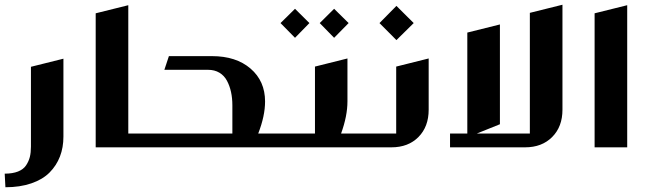

<svg xmlns="http://www.w3.org/2000/svg" viewBox="-55 -620 2728 808"><path d="M75.2 -338.9 211.9 -373V-44.9Q211.9 0.5 197.3 38.6Q182.6 76.7 153.6 106Q124.5 135.3 76.9 151.6Q29.3 168 -32.2 168L-35.2 110.8Q-2 110.8 20.8 101.8Q43.5 92.8 54.7 75.9Q65.9 59.1 70.6 40.5Q75.2 22 75.2 -2.9Z M484.9 -58.1H552.7Q557.1 -58.1 560.1 -55.2Q563 -52.2 563 -47.9V-9.8Q563 0 552.7 0H347.7V-564L484.9 -598.1Z M1031.7 -58.1H1132.8Q1142.6 -58.1 1142.6 -47.9V-9.8Q1142.6 0 1132.8 0H553.7Q543.9 0 543.9 -9.8V-47.9Q543.9 -58.1 553.7 -58.1H922.9V-176.8Q922.9 -207 917.2 -232.9Q911.6 -258.8 900.1 -280.3Q888.7 -301.8 868.4 -314Q848.1 -326.2 820.8 -326.2H636.7L655.8 -383.8H836.9Q938.5 -383.8 999.5 -331.3Q1060.5 -278.8 1060.5 -192.9Q1060.5 -132.3 1031.7 -58.1Z M1186.5 -583 1247.1 -522.9 1186.5 -460.9 1125.5 -522.9ZM1351.1 -583 1412.1 -522.9 1351.1 -460.9 1290.5 -522.9ZM1380.4 -58.1H1475.1Q1479.5 -58.1 1482.4 -55.2Q1485.4 -52.2 1485.4 -47.9V-9.8Q1485.4 0 1475.1 0H1134.3Q1124.5 0 1124.5 -9.8V-47.9Q1124.5 -58.1 1134.3 -58.1H1270.5V-339.8L1407.2 -374V-193.8Q1407.2 -131.8 1380.4 -58.1Z M1613.3 -595.2 1686 -522.9 1613.3 -451.2 1542 -522.9ZM1749 -374V-158.2Q1749 -86.9 1706.1 -43.5Q1663.1 0 1592.3 0H1476.1Q1466.3 0 1466.3 -9.8V-47.9Q1466.3 -58.1 1476.1 -58.1H1612.3V-339.8Z M1911.6 -482.9 2048.8 -517.1V-97.2L1951.7 -58.1H2174.8V-565.9L2312 -600.1V-158.2Q2312 -86.9 2268.8 -43.5Q2225.6 0 2154.8 0H1838.9V-58.1H1911.6Z M2447.3 -564 2584.5 -598.1V0H2447.3Z"/></svg>

Font: Wesal
Style: Regular
Weight: 700
Designer: Ahmed zaza
Foundry: Ahmed zaza
Version: Version 2.01